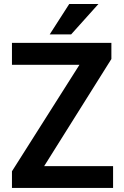

<svg xmlns="http://www.w3.org/2000/svg" viewBox="-20 -921 607 941"><path d="M534.2 -106.9V0H75.7V-106.9ZM525.9 -631.8 129.4 0H38.6V-81.5L437.5 -710.9H525.9ZM479 -710.9V-603.5H38.6V-710.9ZM223.6 -752.4 319.3 -901.4H462.4L328.6 -752.4Z"/></svg>

Font: Roboto SemiCondensed SemiBold
Style: Regular
Weight: 600
Width: 4
Designer: Christian Robertson
Foundry: Google
Version: Version 3.009; 2024